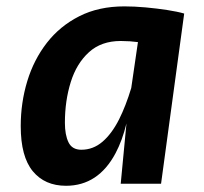

<svg xmlns="http://www.w3.org/2000/svg" viewBox="-20 -576 640 602"><path d="M358.5 0 376.5 -189Q363.5 -135.5 342.5 -96Q315.5 -45 276.5 -19.2Q237.5 6.5 187 6.5Q120.5 6.5 82.8 -39.2Q45 -85 45 -180.5Q45 -254 65.5 -321.5Q86 -389 127 -441.8Q168 -494.5 228.8 -525.2Q289.5 -556 370 -556Q401 -556 436.8 -552.8Q472.5 -549.5 504.8 -544.5Q537 -539.5 557.5 -533.5L485 0ZM412.5 -444Q399 -445.5 387.5 -446.5Q369 -447.5 358.5 -447.5Q297.5 -447.5 258.8 -412.2Q220 -377 201.8 -318.5Q183.5 -260 183.5 -191Q183.5 -153 194.8 -129.8Q206 -106.5 235 -106.5Q272 -106.5 301.2 -131.5Q330.5 -156.5 353.5 -202Q374.5 -244 391.5 -300Z"/></svg>

Font: Spline Sans Mono SemiBold
Style: Italic
Weight: 600
Italic angle: -4°
Monospace: yes
Version: Version 1.004